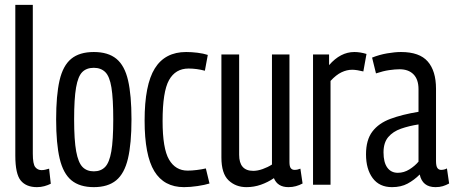

<svg xmlns="http://www.w3.org/2000/svg" viewBox="-20 -760 1868 790"><path d="M115 -740V-128Q115 -85 125 -72.5Q135 -60 151 -60Q164 -60 182 -66L189 -4Q177 2 162.5 6Q148 10 132 10Q88 10 65.5 -17Q43 -44 43 -120V-740Z M211 -269Q211 -368 225 -429Q239 -490 273 -518Q307 -546 366 -546Q425 -546 459 -518Q493 -490 507 -429Q521 -368 521 -269Q521 -169 506.5 -107.5Q492 -46 458 -18Q424 10 366 10Q308 10 274 -18Q240 -46 225.5 -107.5Q211 -169 211 -269ZM285 -269Q285 -183 293.5 -137Q302 -91 319.5 -73Q337 -55 366 -55Q395 -55 412.5 -73Q430 -91 438 -137Q446 -183 446 -269Q446 -354 438.5 -400Q431 -446 413 -463.5Q395 -481 366 -481Q336 -481 318.5 -463.5Q301 -446 293 -400Q285 -354 285 -269Z M575 -264Q575 -411 617 -478.5Q659 -546 746 -546Q768 -546 792.5 -543Q817 -540 835 -534L823 -469Q789 -478 756 -478Q702 -478 675.5 -430.5Q649 -383 649 -262Q649 -149 675.5 -103.5Q702 -58 752 -58Q769 -58 789.5 -60.5Q810 -63 827 -67L842 -5Q823 1 793 5.5Q763 10 737 10Q655 10 615 -55.5Q575 -121 575 -264Z M994 10Q950 10 920.5 -18Q891 -46 891 -112V-536H964V-123Q964 -57 1022 -57Q1040 -57 1061 -64.5Q1082 -72 1099 -83V-536H1171V-93Q1171 -75 1176.5 -68Q1182 -61 1192 -61Q1204 -61 1216 -66L1225 -5Q1212 2 1197.5 6Q1183 10 1167 10Q1122 10 1107 -27Q1082 -10 1053.5 0Q1025 10 994 10Z M1334 -536V-492Q1381 -546 1438 -546Q1450 -546 1462.5 -544Q1475 -542 1488 -538L1475 -466Q1463 -469 1451 -471Q1439 -473 1429 -473Q1407 -473 1385 -462.5Q1363 -452 1340 -427V0H1268V-536Z M1486 -125Q1486 -184 1512 -218.5Q1538 -253 1586.5 -271Q1635 -289 1702 -300V-393Q1702 -433 1681.5 -454Q1661 -475 1624 -475Q1606 -475 1581.5 -471.5Q1557 -468 1527 -458L1511 -523Q1541 -535 1573 -540.5Q1605 -546 1630 -546Q1706 -546 1740 -507Q1774 -468 1774 -395V-98Q1774 -77 1779.5 -69Q1785 -61 1795 -61Q1808 -61 1819 -67L1828 -5Q1815 2 1802 6Q1789 10 1772 10Q1718 10 1707 -42Q1684 -19 1657 -4.5Q1630 10 1593 10Q1541 10 1513.5 -27Q1486 -64 1486 -125ZM1558 -133Q1558 -92 1573.5 -70.5Q1589 -49 1617 -49Q1642 -49 1664.5 -63Q1687 -77 1702 -95V-248Q1663 -242 1630 -230.5Q1597 -219 1577.5 -196Q1558 -173 1558 -133Z"/></svg>

Font: Georama Condensed
Style: Regular
Weight: 400
Width: 3
Designer: Jean-Baptiste Levee
Foundry: Production Type
Version: Version 1.000